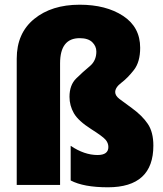

<svg xmlns="http://www.w3.org/2000/svg" viewBox="-20 -785 694 815"><path d="M575 -582Q575 -670 502.5 -717.5Q430 -765 318 -765Q199 -765 125 -704.5Q51 -644 51 -536V0H235V-516Q235 -623 318 -623Q354 -623 371.5 -606Q389 -589 389 -566Q389 -527 360.5 -503.5Q332 -480 303.5 -452Q275 -424 275 -374Q275 -337 293.5 -304.5Q312 -272 367 -237Q416 -206 428 -192Q440 -178 440 -161Q440 -127 394 -127Q338 -127 280 -166V-19Q335 10 438 10Q631 10 631 -167Q631 -224 607.5 -259Q584 -294 540 -326Q505 -351 487 -365Q469 -379 469 -394Q469 -414 495.5 -434Q522 -454 548.5 -488Q575 -522 575 -582Z"/></svg>

Font: Noto Sans Display SemiCondensed Black
Style: Regular
Weight: 900
Width: 4
Designer: Monotype Design Team
Foundry: Monotype Imaging Inc.
Version: Version 1.900